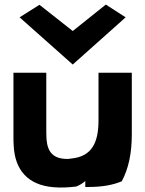

<svg xmlns="http://www.w3.org/2000/svg" viewBox="-20 -802 636 842"><path d="M39 -483V-203C39 -190 39 -176 40 -164C45 -56 103 10 215 19C247 22 282 20 314 16C330 10 342 2 354 -8V18H366C430 18 476 9 514 -7C544 -63 558 -130 558 -213V-483H412V-274C412 -177 383 -116 294 -107C288 -106 282 -105 276 -105C215 -105 189 -133 184 -191C183 -208 183 -225 183 -243V-483ZM66 -726 299 -519 531 -726 444 -782 299 -666 153 -781Z"/></svg>

Font: Bluebird
Style: SfBdExt
Weight: 700
Designer: Jasper
Foundry: Cannot Into Space Fonts
Version: Version 0.98